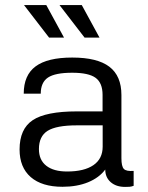

<svg xmlns="http://www.w3.org/2000/svg" viewBox="-20 -734 592 766"><path d="M142.6 -360.4H74.7Q74.7 -434.1 122.1 -469.2Q169.4 -504.4 268.1 -504.4Q368.2 -504.4 416.3 -467.8Q464.4 -431.2 464.4 -355V-103Q464.4 -70.3 474.1 -60.1Q483.9 -49.8 513.2 -52.2V7.3Q503.9 10.7 496.6 11.2Q489.3 11.7 479 11.7Q443.4 11.7 421.6 -7.3Q399.9 -26.4 399.9 -57.6Q375.5 -24.9 331.3 -6.8Q287.1 11.2 229.5 11.2Q147 11.2 102.5 -27.6Q58.1 -66.4 58.1 -137.7Q58.1 -219.7 110.6 -254.6Q163.1 -289.6 286.6 -289.6H389.2V-355.5Q389.2 -403.3 361.3 -423.6Q333.5 -443.8 268.1 -443.8Q200.2 -443.8 171.4 -424.6Q142.6 -405.3 142.6 -360.4ZM389.6 -148.9V-233.9H286.1Q205.1 -233.9 170.2 -212.2Q135.3 -190.4 135.3 -139.2Q135.3 -95.7 164.6 -72.8Q193.8 -49.8 247.6 -49.8Q315.9 -49.8 352.8 -75.2Q389.6 -100.6 389.6 -148.9ZM164.6 -713.9 235.4 -584H175.8L75.7 -713.9ZM306.2 -713.9 377 -584H317.4L217.3 -713.9Z"/></svg>

Font: Metrophobic
Style: Regular
Weight: 400
Designer: Vernon Adams
Foundry: Vernon Adams
Version: Version 3.200; ttfautohint (v1.8.4.7-5d5b);gftools[0.9.23]